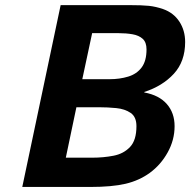

<svg xmlns="http://www.w3.org/2000/svg" viewBox="-20 -742 755 762"><path d="M241.2 -116.2H345.7Q390.6 -116.2 430.7 -124Q470.7 -131.8 496.1 -158.7Q521.5 -185.5 521.5 -241.2Q521.5 -278.3 498.5 -293.9Q475.6 -309.6 441.4 -313Q407.2 -316.4 372.1 -316.4H283.2ZM306.6 -427.7H415Q455.1 -427.7 488.8 -438Q522.5 -448.2 542 -474.1Q561.5 -500 561.5 -545.9Q561.5 -574.2 546.4 -587.9Q531.2 -601.6 505.9 -606Q480.5 -610.4 451.2 -610.4H345.7ZM68.4 0 220.7 -721.7H491.2Q543.9 -721.7 571.3 -718.8Q598.6 -715.8 627 -706.1Q668.9 -691.4 691.9 -656.2Q714.8 -621.1 714.8 -575.2Q714.8 -498 669.9 -449.2Q625 -400.4 552.7 -377V-375Q611.3 -364.3 642.1 -329.1Q672.9 -293.9 672.9 -241.2Q672.9 -186.5 645.5 -137.2Q618.2 -87.9 574.2 -55.7Q532.2 -25.4 478.5 -12.7Q424.8 0 337.9 0Z"/></svg>

Font: FreeUniversal
Style: BoldItalic
Weight: 700
Italic angle: -11°
Version: Version 1.001 March 22, 2017